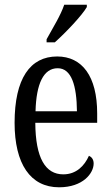

<svg xmlns="http://www.w3.org/2000/svg" viewBox="-20 -786 471 816"><path d="M178 -619V-606H213C261 -649 329 -721 349 -756V-766H253C238 -721 206 -670 178 -619ZM231 10C333 10 378 -50 378 -91C378 -109 369 -119 358 -124C339 -81 304 -45 249 -45C173 -45 131 -114 130 -264H393V-304C393 -462 329 -546 223 -546C108 -546 42 -452 42 -264C42 -90 109 10 231 10ZM307 -313H131C134 -430 165 -496 225 -496C284 -496 306 -422 307 -313Z"/></svg>

Font: Noto Serif Sinhala ExtraCondensed
Style: Regular
Weight: 400
Width: 2
Designer: Jelle Bosma - Monotype Design Team
Foundry: Monotype Imaging Inc.
Version: Version 2.007